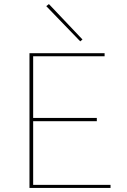

<svg xmlns="http://www.w3.org/2000/svg" viewBox="-20 -918 619 938"><path d="M372 -716 206 -888 219 -898 383 -725ZM520 -15V0H124V-658H491V-643H142V-342H453V-326H142V-15Z"/></svg>

Font: Ysabeau SC Thin
Style: Regular
Weight: 200
Designer: Christian Thalmann (Catharsis Fonts)
Version: Version 0.003